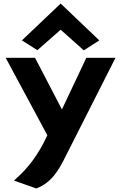

<svg xmlns="http://www.w3.org/2000/svg" viewBox="-20 -817 684 1079"><path d="M103 -590 190 -535 321 -650 451 -534 538 -590 321 -797ZM71 186 59 198 184 242C272 209 312 136 351 57L629 -492H465L328 -202L177 -492H12L246 -57C196 53 136 129 71 186Z"/></svg>

Font: Bluebird
Style: SfBd
Weight: 700
Designer: Jasper
Foundry: Cannot Into Space Fonts
Version: Version 0.98